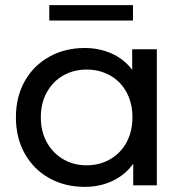

<svg xmlns="http://www.w3.org/2000/svg" viewBox="-20 -722 722 748"><path d="M591 -530H495V-450C473.7 -478 447 -499.2 415 -513.5C383 -527.8 348 -535 310 -535C258.7 -535 212.7 -523.7 172 -501C131.3 -478.3 99.5 -446.7 76.5 -406C53.5 -365.3 42 -318.3 42 -265C42 -211.7 53.5 -164.5 76.5 -123.5C99.5 -82.5 131.3 -50.7 172 -28C212.7 -5.3 258.7 6 310 6C349.3 6 385.3 -1.7 418 -17C450.7 -32.3 477.7 -54.7 499 -84V0H591ZM409 -101.5C381.7 -85.8 351.3 -78 318 -78C284 -78 253.5 -85.8 226.5 -101.5C199.5 -117.2 178.2 -139.2 162.5 -167.5C146.8 -195.8 139 -228.3 139 -265C139 -301.7 146.8 -334.2 162.5 -362.5C178.2 -390.8 199.5 -412.7 226.5 -428C253.5 -443.3 284 -451 318 -451C351.3 -451 381.7 -443.3 409 -428C436.3 -412.7 457.7 -390.8 473 -362.5C488.3 -334.2 496 -301.7 496 -265C496 -228.3 488.3 -195.8 473 -167.5C457.7 -139.2 436.3 -117.2 409 -101.5ZM172 -702V-642H498V-702Z"/></svg>

Font: ICO Headline
Style: Regular
Weight: 500
Designer: Julieta Ulanovsky
Foundry: Julieta Ulanovsky
Version: Version 7.200